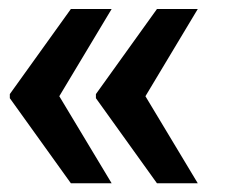

<svg xmlns="http://www.w3.org/2000/svg" viewBox="-20 -467 505 430"><path d="M2 -56.6ZM112.8 -251.5 230 -56.6H138.7L2 -247.1V-256.3L138.7 -446.8H230ZM305.7 -251.5 422.9 -56.6H331.5L194.8 -247.1V-256.3L331.5 -446.8H422.9Z"/></svg>

Font: Roboto Avanza Slab
Style: Bold
Weight: 700
Designer: Google
Version: Version 1.100263; 2013; ttfautohint (v0.94.20-1c74) -l 8 -r 